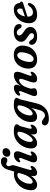

<svg xmlns="http://www.w3.org/2000/svg" viewBox="1425 -2189 1014 3904"><g transform="rotate(-90 1932.0 -237.0)"><path d="M501 -72.5Q484 -37 445.5 -13.2Q407 10.5 370 10.5Q303 10.5 303 -62Q303 -85 309.5 -116Q269 -52 221.2 -20.8Q173.5 10.5 123 10.5Q67 10.5 37.8 -30.5Q8.5 -71.5 19 -152Q25 -212 52 -267.5Q79 -323 123.2 -366.8Q167.5 -410.5 224.8 -435.8Q282 -461 348.5 -461Q374 -461 395.5 -455L430 -572Q453 -650.5 496.8 -687.5Q540.5 -724.5 602.5 -724.5Q645 -724.5 666.5 -705Q688 -685.5 688 -659.5Q688 -629 671.8 -611.8Q655.5 -594.5 629 -594.5Q605 -594.5 586.5 -605.2Q568 -616 548 -616Q530 -616 518.8 -604.5Q507.5 -593 505 -575.5Q503 -558 510.8 -541.5Q518.5 -525 523.8 -503Q529 -481 519 -446.5L439 -173.5Q427.5 -133.5 427.5 -116.8Q427.5 -100 443 -100Q457 -100 474.5 -116Q480.5 -120.5 486.5 -122.2Q492.5 -124 497.5 -120.5Q518.5 -112 501 -72.5ZM147.5 -145.5Q145 -112.5 156.2 -96Q167.5 -79.5 187 -79.5Q213.5 -79.5 243.8 -106.5Q274 -133.5 300.5 -178.2Q327 -223 342.5 -275.5L369 -364.5Q356.5 -391 323 -391Q292.5 -391 262.2 -369.5Q232 -348 207 -312Q182 -276 166 -232.5Q150 -189 147.5 -145.5Z M769.5 -534.5Q733.5 -534.5 714.5 -554.2Q695.5 -574 696.5 -603.5Q697.5 -637.5 725.2 -665Q753 -692.5 799.5 -692.5Q836 -692.5 854 -672.2Q872 -652 871 -621.5Q870 -587 842.5 -560.8Q815 -534.5 769.5 -534.5ZM731 -159.5Q707.5 -100 736.5 -100Q750.5 -100 769.5 -115.5Q783.5 -125.5 793 -120Q802 -116.5 804 -103Q806 -89.5 795 -69Q775.5 -33.5 739.5 -11.5Q703.5 10.5 660 10.5Q604.5 10.5 588.5 -27.2Q572.5 -65 597.5 -126.5L661.5 -291.5Q675 -325 673.5 -339.8Q672 -354.5 656.5 -354.5Q643 -354.5 622.5 -338Q606.5 -327.5 596.5 -332.5Q586.5 -336.5 584.5 -350Q582.5 -363.5 594 -383Q614.5 -416.5 652 -439Q689.5 -461.5 731.5 -461.5Q785 -461.5 801.5 -423.8Q818 -386 792 -320.5Z M1271.5 -153.5Q1257.5 -100 1284 -100Q1292.5 -100 1299.8 -104.2Q1307 -108.5 1316.5 -116.5Q1328.5 -126 1338 -122Q1358 -116 1343 -75Q1327.5 -36.5 1292.2 -13Q1257 10.5 1212.5 10.5Q1182.5 10.5 1166.2 -8Q1150 -26.5 1150 -60Q1150 -72 1151.2 -85.2Q1152.5 -98.5 1155.5 -115.5Q1076 10.5 969 10.5Q917.5 10.5 888.5 -26.5Q859.5 -63.5 866.5 -139.5Q871 -197 896.8 -254.2Q922.5 -311.5 966.8 -358.8Q1011 -406 1072.2 -434.5Q1133.5 -463 1210 -463Q1292 -463 1326 -445.5Q1360 -428 1357 -397.5Q1355.5 -381.5 1347.8 -372.2Q1340 -363 1331.2 -353.5Q1322.5 -344 1318 -328ZM999.5 -154Q995 -114.5 1005 -96.8Q1015 -79 1033.5 -79Q1059 -79 1087.8 -106.2Q1116.5 -133.5 1142.5 -176.2Q1168.5 -219 1185.8 -265.8Q1203 -312.5 1205.5 -352Q1208.5 -389.5 1172 -389.5Q1144.5 -389.5 1116 -369Q1087.5 -348.5 1062.8 -314.5Q1038 -280.5 1021 -238.5Q1004 -196.5 999.5 -154Z M1782 0Q1720.5 249 1467 249Q1406 249 1370.2 226.5Q1334.5 204 1334.5 167.5Q1334.5 142 1351.2 124.5Q1368 107 1396 107Q1416 107 1433.5 116.5Q1451 126 1467 138.5Q1483 151 1499.2 160.5Q1515.5 170 1533 170Q1572 170 1602.2 141.2Q1632.5 112.5 1648.5 49.5L1688.5 -105.5Q1612 10 1506.5 10Q1453.5 10 1425.2 -27.5Q1397 -65 1404 -140.5Q1408.5 -198 1434 -255Q1459.5 -312 1504 -359.2Q1548.5 -406.5 1610 -434.8Q1671.5 -463 1749 -463Q1830.5 -463 1864.2 -446Q1898 -429 1893.5 -401.5Q1892 -387.5 1886.5 -379Q1881 -370.5 1874.5 -360.5Q1868 -350.5 1863.5 -333ZM1537 -155.5Q1532.5 -117 1543 -98.5Q1553.5 -80 1573 -80Q1599 -80 1627.5 -105.8Q1656 -131.5 1681 -172.5Q1706 -213.5 1722.8 -260.2Q1739.5 -307 1741.5 -348.5Q1744 -390 1709 -390Q1682 -390 1653.5 -369.8Q1625 -349.5 1600.2 -315.5Q1575.5 -281.5 1558.5 -240Q1541.5 -198.5 1537 -155.5Z M1952 -334.5Q1940.5 -338 1939.2 -352.5Q1938 -367 1949 -384Q1972 -419 2012 -440.2Q2052 -461.5 2093.5 -461.5Q2161.5 -461.5 2161.5 -408Q2161.5 -391 2153.2 -370.2Q2145 -349.5 2132.5 -321Q2185.5 -398.5 2243.2 -430Q2301 -461.5 2351.5 -461.5Q2412.5 -461.5 2421.5 -416.5Q2430.5 -371.5 2404 -301L2352.5 -159Q2331 -100.5 2359 -100.5Q2366 -100.5 2373 -103.8Q2380 -107 2391 -116Q2404.5 -126 2414 -120Q2423 -116.5 2425 -103.2Q2427 -90 2416.5 -70Q2396 -33 2360.8 -11.2Q2325.5 10.5 2282 10.5Q2225 10.5 2212 -26.8Q2199 -64 2219.5 -124.5L2272 -278Q2285.5 -317 2281.2 -335.8Q2277 -354.5 2252.5 -354.5Q2216.5 -354.5 2173.5 -312.8Q2130.5 -271 2105.5 -197Q2091.5 -157 2086.2 -139.5Q2081 -122 2081 -109Q2081 -95 2085.5 -81.2Q2090 -67.5 2090 -50Q2090 -22 2062.8 -5.8Q2035.5 10.5 1987.5 10.5Q1944 10.5 1934 -21Q1924 -52.5 1948 -110L2018.5 -290.5Q2033.5 -327.5 2032 -342Q2030.5 -356.5 2015 -356.5Q2001.5 -356.5 1979.5 -340Q1963 -329.5 1952 -334.5Z M2781 -463Q2877.5 -460.5 2922.2 -400.5Q2967 -340.5 2954.5 -246Q2945 -167.5 2905.8 -109Q2866.5 -50.5 2804.2 -19Q2742 12.5 2663 10.5Q2569.5 7.5 2524 -51Q2478.5 -109.5 2492 -206.5Q2501 -278 2536.5 -337Q2572 -396 2633.2 -430.5Q2694.5 -465 2781 -463ZM2684 -59.5Q2711 -58.5 2737.8 -82.8Q2764.5 -107 2785.8 -152.8Q2807 -198.5 2816.5 -260Q2828.5 -328 2811.5 -359.5Q2794.5 -391 2762.5 -392.5Q2733 -394 2705.2 -366.2Q2677.5 -338.5 2657 -291.8Q2636.5 -245 2628 -189Q2617 -122.5 2634.2 -91.8Q2651.5 -61 2684 -59.5Z M3157.5 -52.5Q3182.5 -52.5 3196 -65.8Q3209.5 -79 3209.5 -98Q3209 -116.5 3195 -134Q3181 -151.5 3135 -181Q3079 -216 3056.8 -245.5Q3034.5 -275 3035 -318Q3036 -379 3089.8 -421Q3143.5 -463 3242.5 -463Q3316.5 -463 3355.5 -433Q3394.5 -403 3394.5 -358Q3394.5 -304 3355.5 -304Q3340.5 -304 3328.2 -313Q3316 -322 3301.5 -346Q3285.5 -373 3266.5 -387.8Q3247.5 -402.5 3221.5 -402.5Q3194 -402.5 3178.2 -387.5Q3162.5 -372.5 3162.5 -350.5Q3163 -333 3177.8 -312.8Q3192.5 -292.5 3235.5 -263Q3278 -235 3300 -212Q3322 -189 3329.2 -166.8Q3336.5 -144.5 3335 -119.5Q3333 -62 3281.2 -25.8Q3229.5 10.5 3140.5 10.5Q3057 10.5 3015 -22.8Q2973 -56 2973 -100Q2973.5 -125 2984.5 -138.5Q2995.5 -152 3014 -152Q3031.5 -152 3045.2 -140.8Q3059 -129.5 3072 -108.5Q3089.5 -77 3110.8 -64.8Q3132 -52.5 3157.5 -52.5Z M3822 -145.5Q3819.5 -109 3790.2 -73Q3761 -37 3708 -13.2Q3655 10.5 3581.5 10.5Q3491 10.5 3449.2 -39.5Q3407.5 -89.5 3412 -170Q3415 -230 3437.5 -283Q3460 -336 3497.8 -376.5Q3535.5 -417 3585.2 -440Q3635 -463 3692.5 -463Q3753 -463 3783.8 -432.8Q3814.5 -402.5 3822.5 -355.5Q3827 -336 3837 -332.5Q3852.5 -328.5 3853 -312Q3853.5 -299 3844.8 -288.8Q3836 -278.5 3813.5 -272Q3778.5 -260.5 3730.2 -244.8Q3682 -229 3632.5 -213.2Q3583 -197.5 3545 -185.5Q3544.5 -130 3568 -102Q3591.5 -74 3633 -74Q3668.5 -74 3702.5 -93Q3736.5 -112 3759 -150.5Q3783.5 -179 3802.5 -177Q3813.5 -176 3818.2 -167Q3823 -158 3822 -145.5ZM3665 -395.5Q3642 -395.5 3618.8 -374.8Q3595.5 -354 3577 -318.5Q3558.5 -283 3550.5 -238Q3587 -250.5 3630 -265.2Q3673 -280 3706 -292.5Q3710.5 -312 3710.5 -341.5Q3710.5 -366 3698.8 -380.8Q3687 -395.5 3665 -395.5Z"/></g></svg>

Font: Fraunces 72pt SuperSoft SemiBold
Style: Italic
Weight: 600
Italic angle: -16°
Version: Version 1.000;[b76b70a41]